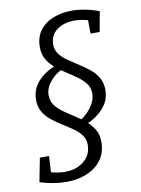

<svg xmlns="http://www.w3.org/2000/svg" viewBox="-96 -771 742 1013"><g transform="rotate(-10 275.0 -264.5)"><path d="M177 178.4Q142.6 178.4 106.9 172.3Q71.2 166.3 35.5 155.3L60.2 27.9H109.4L104.1 124.5L95.4 111.2Q137.4 124.8 178.6 124.8Q240.9 124.8 280.8 91.4Q320.8 57.9 320.8 4.7Q320.8 -25.3 304.5 -47.3Q288.1 -69.3 262 -87.4Q235.8 -105.6 207 -123.6Q178.2 -141.6 152 -162.3Q125.8 -182.9 109.5 -210.4Q93.2 -237.9 93.2 -274.9Q93.2 -320 115.5 -353.7Q137.9 -387.3 174.8 -410.5Q211.7 -433.7 253.4 -445.6L271.8 -418.2Q246.4 -408.2 221.1 -389.1Q195.8 -369.9 179.3 -343.8Q162.8 -317.6 162.8 -287.3Q162.8 -257.3 179.5 -234.5Q196.1 -211.7 222.6 -192.9Q249.1 -174 278.6 -155.4Q308.1 -136.7 334.6 -114.7Q361.1 -92.7 377.8 -64.7Q394.4 -36.7 394.4 2Q394.4 57.7 366.1 97Q337.7 136.3 288.7 157.3Q239.7 178.4 177 178.4ZM299.8 -91.7 288.8 -119.8Q312.1 -131.1 335.8 -152.3Q359.5 -173.4 375.5 -200.9Q391.5 -228.4 391.5 -258.4Q391.5 -288 374.8 -310.5Q358.1 -333 331.8 -352Q305.5 -371 276.3 -389.6Q247.2 -408.3 220.8 -430Q194.5 -451.6 177.8 -479.6Q161.2 -507.6 161.2 -545.7Q161.2 -598 187.2 -633.7Q213.2 -669.4 258.6 -688Q303.9 -706.7 361.3 -706.7Q394.3 -706.7 431.5 -699.5Q468.7 -692.4 505.7 -678L486 -570.3H437.2L436.5 -653.6L448.2 -638.5Q427.6 -645.2 405.9 -649Q384.3 -652.8 365.3 -652.8Q308.1 -652.8 270.6 -624.9Q233.1 -596.9 233.1 -546.7Q233.1 -518 249.6 -496Q266.1 -474 292.5 -455.9Q318.8 -437.7 348 -419.2Q377.1 -400.7 403.4 -379.7Q429.8 -358.7 446.3 -330.7Q462.8 -302.7 462.8 -264.4Q462.8 -219.7 439.4 -185.3Q416 -151 378.8 -127.3Q341.5 -103.7 299.8 -91.7Z"/></g></svg>

Font: Bitter Thin
Style: Italic
Weight: 100
Italic angle: -9°
Designer: Sol Matas, and Bitter project Authors
Foundry: Sol Matas
Version: Version 2.002